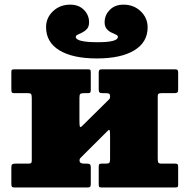

<svg xmlns="http://www.w3.org/2000/svg" viewBox="-20 -826 830 846"><path d="M524 -805.5Q569.5 -805.5 600 -776.2Q630.5 -747 630.5 -705.5Q630.5 -640 571.8 -604.2Q513 -568.5 407 -568.5Q300.5 -568.5 241.8 -604.2Q183 -640 183 -706.5Q183 -747.5 213.5 -776.5Q244 -805.5 289.5 -805.5Q327 -805.5 349.8 -782.5Q372.5 -759.5 372.5 -728Q372.5 -709.5 363.8 -699.2Q355 -689 343.2 -683.2Q331.5 -677.5 322.8 -673.5Q314 -669.5 314 -663.5Q314 -640 411 -640Q499.5 -640 499.5 -663.5Q499.5 -669.5 490.8 -673.5Q482 -677.5 470.2 -683Q458.5 -688.5 449.8 -699Q441 -709.5 441 -728Q441 -759.5 463.8 -782.5Q486.5 -805.5 524 -805.5ZM675 -127.5Q675 -114.5 677.5 -109.8Q680 -105 693 -105H752Q760.5 -105 762.8 -101.8Q765 -98.5 765 -90V-11Q765 -3 761.5 -1.5Q758 0 749.5 0H426Q418 0 416.5 -3.8Q415 -7.5 415 -15.5V-90.5Q415 -99 417.2 -102Q419.5 -105 427.5 -105H445Q457 -105 461 -108.2Q465 -111.5 465 -124.5V-229.5Q465 -244 463.5 -250.5Q462 -257 455 -250L338.5 -134Q335 -131 332.8 -128Q330.5 -125 330.5 -118.5Q330.5 -105 351 -105H362.5Q372.5 -105 376.2 -102Q380 -99 380 -88V-15Q380 -6 377.2 -3Q374.5 0 366 0H44Q35 0 32.5 -3.2Q30 -6.5 30 -16V-89Q30 -99.5 34.2 -102.2Q38.5 -105 48 -105H103Q113 -105 116.5 -107.2Q120 -109.5 120 -119V-393Q120 -406 117.5 -410.8Q115 -415.5 102 -415.5H43Q35 -415.5 32.5 -418.8Q30 -422 30 -430.5V-509.5Q30 -518 33.8 -519.2Q37.5 -520.5 45.5 -520.5H369Q377 -520.5 378.5 -517Q380 -513.5 380 -505V-430Q380 -422 377.8 -418.8Q375.5 -415.5 367.5 -415.5H350Q338 -415.5 334 -412.2Q330 -409 330 -396V-296Q330 -276.5 331.5 -269.2Q333 -262 342.5 -271.5L460.5 -388Q463.5 -390.5 464.2 -394.2Q465 -398 465 -400Q465 -411.5 460.2 -413.5Q455.5 -415.5 444 -415.5H432.5Q422.5 -415.5 418.8 -418.5Q415 -421.5 415 -432.5V-505.5Q415 -514.5 417.8 -517.5Q420.5 -520.5 429 -520.5H751Q760 -520.5 762.5 -517.2Q765 -514 765 -504.5V-431.5Q765 -421 761 -418.2Q757 -415.5 747 -415.5H692Q682.5 -415.5 678.8 -413.2Q675 -411 675 -401.5Z"/></svg>

Font: Besley* Fatface
Style: Regular
Weight: 900
Designer: Owen Earl
Foundry: indestructible type*
Version: Version 3.000; ttfautohint (v1.8.3)